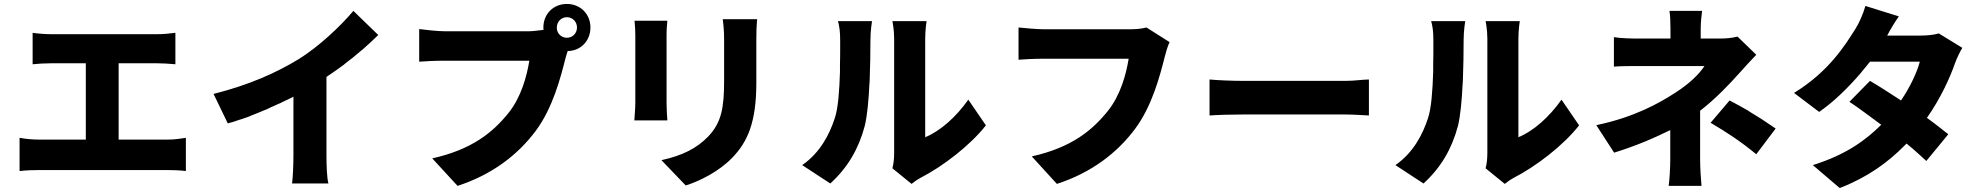

<svg xmlns="http://www.w3.org/2000/svg" viewBox="-20 -878 10040 971"><path d="M920 -181C895 -177 865 -172 826 -172H580V-558H773C801 -558 834 -556 867 -553V-712C836 -708 804 -705 773 -705H241C210 -705 171 -708 145 -712V-553C171 -556 210 -558 241 -558H414V-172H179C146 -172 112 -175 79 -181V-13C115 -17 149 -18 179 -18H826C850 -18 891 -17 920 -13V-181Z M1631 -93V-489C1660 -508 1689 -529 1718 -550L1726 -557C1753 -577 1779 -598 1804 -620L1812 -626C1840 -651 1868 -676 1893 -701L1767 -823C1704 -747 1590 -640 1489 -578C1377 -510 1242 -449 1060 -403L1132 -254C1152 -259 1171 -265 1190 -272L1200 -275C1212 -279 1225 -284 1238 -288L1247 -292C1264 -299 1282 -306 1299 -313L1308 -317C1322 -322 1336 -328 1349 -335L1358 -339L1367 -343C1378 -348 1388 -353 1399 -357L1408 -362C1414 -364 1419 -367 1425 -370L1434 -374C1444 -379 1454 -384 1464 -389V-93C1464 -45 1461 22 1457 50H1641C1633 22 1631 -45 1631 -93Z M2690 -217C2776 -333 2815 -486 2839 -580C2842 -592 2846 -605 2851 -620C2915 -620 2966 -670 2966 -739C2966 -807 2915 -858 2847 -858C2778 -858 2728 -807 2728 -739C2728 -735 2728 -731 2729 -727C2702 -724 2675 -720 2658 -720H2226C2193 -720 2131 -727 2100 -731V-566C2126 -568 2177 -571 2226 -571H2657C2644 -491 2615 -385 2551 -306C2472 -208 2367 -122 2166 -77L2294 62C2470 5 2600 -96 2690 -217ZM2796 -734C2796 -736 2796 -737 2796 -739C2796 -768 2818 -791 2847 -791C2876 -791 2898 -768 2898 -739C2898 -710 2876 -687 2847 -687C2820 -687 2798 -707 2796 -734Z M3685 -82C3761 -162 3805 -259 3805 -460V-678C3805 -716 3806 -743 3808 -769L3809 -777C3809 -779 3809 -780 3809 -781H3635C3639 -751 3642 -722 3642 -678V-470C3642 -333 3629 -259 3562 -188C3502 -126 3429 -91 3325 -68L3448 60C3521 37 3618 -12 3685 -82ZM3351 -358V-698C3351 -734 3353 -748 3355 -773H3189C3192 -748 3193 -717 3193 -698V-359C3193 -328 3189 -289 3188 -269H3355C3353 -295 3351 -333 3351 -358Z M4353 -240C4366 -292 4373 -372 4377 -455L4378 -466C4381 -541 4382 -617 4382 -675C4382 -723 4390 -771 4390 -771H4218C4225 -744 4229 -720 4229 -673V-648C4229 -617 4229 -583 4228 -548V-537C4228 -533 4228 -529 4228 -525V-514C4225 -422 4219 -329 4201 -278C4175 -199 4128 -106 4037 -43L4179 50C4266 -29 4322 -124 4353 -240ZM4636 21C4747 -36 4885 -141 4966 -244L4877 -374C4815 -286 4735 -215 4659 -184V-681C4659 -730 4666 -771 4666 -771H4493C4493 -771 4502 -731 4502 -682V-106C4502 -75 4499 -48 4493 -27L4590 52C4601 44 4612 34 4636 21Z M5721 -227C5807 -343 5846 -495 5870 -589C5876 -611 5884 -643 5895 -665L5778 -739C5749 -731 5715 -730 5693 -730H5257C5224 -730 5162 -736 5131 -739V-576C5158 -578 5208 -581 5257 -581H5688C5675 -501 5646 -395 5582 -316C5503 -218 5399 -132 5198 -87L5325 52C5501 -5 5631 -106 5721 -227Z M6903 -476C6874 -476 6831 -469 6785 -469H6264C6215 -469 6137 -472 6097 -476V-294C6138 -297 6207 -299 6264 -299H6785C6825 -299 6876 -295 6903 -294V-476Z M7353 -240C7366 -292 7373 -372 7377 -455L7378 -466C7381 -541 7382 -617 7382 -675C7382 -723 7390 -771 7390 -771H7218C7225 -744 7229 -720 7229 -673V-648C7229 -617 7229 -583 7228 -548V-537C7228 -533 7228 -529 7228 -525V-514C7225 -422 7219 -329 7201 -278C7175 -199 7128 -106 7037 -43L7179 50C7266 -29 7322 -124 7353 -240ZM7636 21C7747 -36 7885 -141 7966 -244L7877 -374C7815 -286 7735 -215 7659 -184V-681C7659 -730 7666 -771 7666 -771H7493C7493 -771 7502 -731 7502 -682V-106C7502 -75 7499 -48 7493 -27L7590 52C7601 44 7612 34 7636 21Z M8578 -72V-318C8656 -378 8726 -452 8778 -510C8802 -537 8833 -571 8862 -601L8767 -693C8740 -686 8712 -683 8675 -683H8581V-732C8581 -766 8585 -799 8588 -823H8423C8427 -796 8428 -765 8428 -732V-683H8266C8232 -683 8182 -684 8142 -690V-541C8173 -544 8231 -544 8268 -544H8600C8573 -503 8524 -455 8454 -410C8370 -356 8248 -286 8053 -245L8143 -106C8196 -122 8250 -142 8304 -164L8313 -168C8315 -169 8316 -170 8318 -170L8327 -174C8329 -175 8330 -176 8332 -176L8341 -180C8344 -182 8347 -183 8350 -184L8359 -188C8362 -190 8365 -191 8368 -192L8378 -197C8394 -204 8411 -212 8427 -220V-72C8427 -30 8423 36 8419 62H8585C8582 30 8578 -30 8578 -72ZM8960 -228C8905 -266 8866 -291 8827 -314L8820 -319C8792 -335 8763 -351 8727 -370L8631 -257C8712 -209 8775 -169 8862 -98L8960 -228Z M9622 -152C9663 -119 9695 -88 9722 -64L9833 -199C9805 -221 9768 -251 9725 -282C9794 -380 9841 -484 9867 -558C9878 -588 9891 -614 9904 -636L9785 -709C9759 -701 9722 -698 9689 -698H9524C9539 -727 9561 -764 9583 -795L9414 -848C9403 -809 9382 -761 9364 -733C9311 -649 9230 -517 9053 -408L9180 -312C9254 -363 9326 -434 9390 -508L9396 -516C9410 -533 9424 -549 9437 -566H9689C9676 -514 9638 -434 9594 -370C9536 -408 9483 -442 9437 -469L9333 -363C9378 -334 9434 -291 9494 -247C9417 -171 9320 -97 9148 -43L9284 73C9426 18 9528 -57 9612 -142L9619 -149C9620 -150 9621 -151 9622 -152Z"/></svg>

Font: Glow Sans SC Normal ExtraBold
Style: Regular
Weight: 800
Designer: Ryoko NISHIZUKA (kana, bopomofo & ideographs); Paul D. Hunt (Latin, Greek & Cyrillic); Sandoll Communications, Soo-young
Version: Version 0.93